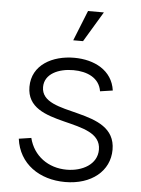

<svg xmlns="http://www.w3.org/2000/svg" viewBox="-53 -762 603 820"><g transform="rotate(5 248.5 -352.0)"><path d="M257 16C369 16 447 -47 447 -139C447 -325 128 -249 128 -380C128 -437 188 -463 251 -463C310 -463 363 -440 372 -383L426 -391C414 -477 336 -516 250 -516C157 -516 70 -470 70 -376C70 -197 389 -277 389 -134C389 -71 326 -37 259 -37C180 -37 116 -83 97 -159L44 -151C58 -44 147 16 257 16ZM239 -590H281L359 -720H291Z"/></g></svg>

Font: Uncut Sans Light
Style: Regular
Weight: 300
Designer: Kasper Nordkvist
Foundry: UNCUT.wtf
Version: Version 1.304;Glyphs 3.2 (3246)